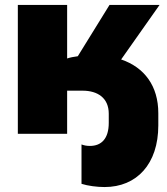

<svg xmlns="http://www.w3.org/2000/svg" viewBox="-20 -540 674 775"><path d="M343 49C330 49 319 47 309 43V202C334 210 371 215 402 215C532 215 619 122 619 -34V-83C619 -193 563 -268 469 -300L624 -520H422L294 -313C278 -311 263 -308 251 -304V-520H52V0H251V-174H313C375 -174 419 -144 419 -81V-44C419 20 389 49 343 49Z"/></svg>

Font: Fixel Display Black
Style: Regular
Weight: 900
Designer: AlfaBravo + MacPaw
Foundry: Kyrylo Tkachov, Marchela Mozhyna, Serhii Makarenko, Maria Weinstein, Zakhar Kryvoshyya
Version: Version 1.211